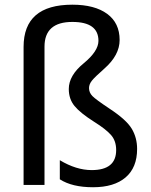

<svg xmlns="http://www.w3.org/2000/svg" viewBox="-20 -785 640 815"><path d="M233.9 -23.9V-105Q303.7 -63 369.1 -63Q473.1 -63 473.1 -147.9Q473.1 -187.5 450.9 -212.4Q428.7 -237.3 380.9 -267.1Q320.8 -305.2 296.4 -335Q272 -364.7 272 -407.2Q272 -464.4 335 -516.1Q397.9 -567.9 397.9 -611.8Q397.9 -691.9 287.1 -691.9Q168.9 -691.9 168.9 -586.9V0H80.1V-585.9Q80.1 -765.1 287.1 -765.1Q381.8 -765.1 434.8 -726.3Q487.8 -687.5 487.8 -615.2Q487.8 -550.8 422.9 -493.7Q381.8 -457.5 369.9 -442.4Q357.9 -427.2 357.9 -411.1Q357.9 -392.1 372.1 -377.4Q386.2 -362.8 445.8 -323.2Q516.1 -276.9 539.1 -238.8Q562 -200.7 562 -152.8Q562 -73.7 513.2 -32Q464.4 9.8 375 9.8Q286.1 9.8 233.9 -23.9Z"/></svg>

Font: Noto Mono
Style: Regular
Weight: 400
Designer: Monotype Design Team
Foundry: Monotype Imaging Inc.
Version: Version 1.00